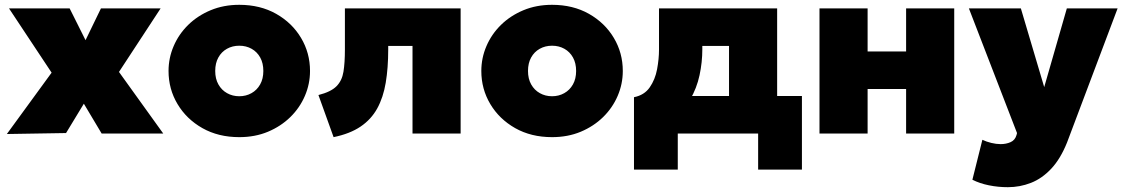

<svg xmlns="http://www.w3.org/2000/svg" viewBox="-20 -555 4665 798"><path d="M8.5 2 194.5 -253 17.5 -520H269.5L335.5 -388L399.5 -520H647.5L474.5 -256L658.5 0H402.5L328.5 -124L254.5 -2Z M974.5 15Q887.5 15 821.2 -22.5Q755 -60 717.8 -122.5Q680.5 -185 680.5 -260Q680.5 -314 701.8 -363.5Q723 -413 762.2 -451.5Q801.5 -490 855.5 -512.5Q909.5 -535 974.5 -535Q1061.5 -535 1127.8 -497.5Q1194 -460 1231.2 -397.5Q1268.5 -335 1268.5 -260Q1268.5 -206 1247.2 -156.5Q1226 -107 1186.8 -68.5Q1147.5 -30 1093.8 -7.5Q1040 15 974.5 15ZM974.5 -155Q1002.5 -155 1025.2 -167.8Q1048 -180.5 1061.2 -204Q1074.5 -227.5 1074.5 -260Q1074.5 -292.5 1061.5 -316Q1048.5 -339.5 1025.8 -352.2Q1003 -365 974.5 -365Q946 -365 923.2 -352.2Q900.5 -339.5 887.5 -316Q874.5 -292.5 874.5 -260Q874.5 -227.5 887.8 -204Q901 -180.5 923.8 -167.8Q946.5 -155 974.5 -155Z M1366.5 15 1303.5 -160Q1355 -173 1378.2 -196.2Q1401.5 -219.5 1407.5 -256.8Q1413.5 -294 1413.5 -349V-520H1894.5V0H1694.5V-364H1593.5V-349Q1593.5 -272.5 1583.2 -211.2Q1573 -150 1547.8 -104.2Q1522.5 -58.5 1478.5 -28.8Q1434.5 1 1366.5 15Z M2274.5 15Q2187.5 15 2121.2 -22.5Q2055 -60 2017.8 -122.5Q1980.5 -185 1980.5 -260Q1980.5 -314 2001.8 -363.5Q2023 -413 2062.2 -451.5Q2101.5 -490 2155.5 -512.5Q2209.5 -535 2274.5 -535Q2361.5 -535 2427.8 -497.5Q2494 -460 2531.2 -397.5Q2568.5 -335 2568.5 -260Q2568.5 -206 2547.2 -156.5Q2526 -107 2486.8 -68.5Q2447.5 -30 2393.8 -7.5Q2340 15 2274.5 15ZM2274.5 -155Q2302.5 -155 2325.2 -167.8Q2348 -180.5 2361.2 -204Q2374.5 -227.5 2374.5 -260Q2374.5 -292.5 2361.5 -316Q2348.5 -339.5 2325.8 -352.2Q2303 -365 2274.5 -365Q2246 -365 2223.2 -352.2Q2200.5 -339.5 2187.5 -316Q2174.5 -292.5 2174.5 -260Q2174.5 -227.5 2187.8 -204Q2201 -180.5 2223.8 -167.8Q2246.5 -155 2274.5 -155Z M3010 0V-364H2899V-349Q2899 -296.5 2887.5 -242.5Q2876 -188.5 2848 -140.5Q2820 -92.5 2771.5 -58Q2723 -23.5 2649 -10L2615 -151Q2658 -159.5 2680.5 -192Q2703 -224.5 2711 -267.2Q2719 -310 2719 -349V-520H3210V0ZM2615 150V-151L2712 -145L2744 -156H3313V150H3131V0H2797V150Z M3386 0V-520H3586V-341H3746V-520H3946V0H3746V-185H3586V0Z M4169 223Q4128.5 223 4090.2 215.2Q4052 207.5 4021.5 192L4063 26Q4079.5 34 4100 39Q4120.5 44 4139 44Q4161.5 44 4180.2 35.8Q4199 27.5 4205 6L4207 -2L4007 -520H4223L4320 -193L4414 -520H4625L4415 37Q4387.5 105.5 4349.2 146.2Q4311 187 4265 205Q4219 223 4169 223Z"/></svg>

Font: Geologica Black
Style: Regular
Weight: 900
Designer: Sindre Bremnes, Frode Helland
Foundry: Monokrom Skriftforlag AS
Version: Version 1.010;gftools[0.9.28]